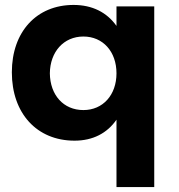

<svg xmlns="http://www.w3.org/2000/svg" viewBox="-20 -564 725 778"><path d="M452 -538V-459C413 -514 354 -544 278 -544C128 -544 28 -435 28 -271C28 -105 129 6 282 6C356 6 414 -24 452 -79V194H605V-538ZM318 -118C237 -118 183 -179 182 -267C183 -354 238 -416 318 -416C397 -416 452 -355 452 -267C452 -179 397 -118 318 -118Z"/></svg>

Font: Juman SemiBold
Style: Regular
Weight: 600
Designer: Bandar Raffah (Arabic) Julieta Ulanovsky (Latin)
Foundry: Caramella
Version: Version 5.022;PS 005.022;hotconv 1.0.88;makeotf.lib2.5.64775